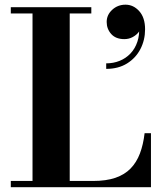

<svg xmlns="http://www.w3.org/2000/svg" viewBox="-20 -780 678 800"><path d="M25 0V-26H115.5V-724H25V-750H360.5V-724H270.5V-26H367.5Q422.5 -26 461 -39.2Q499.5 -52.5 524.2 -78Q549 -103.5 563 -140.5Q577 -177.5 582.5 -225H609V0ZM422.5 -493V-516Q452.5 -516 478.5 -526.5Q504.5 -537 523.5 -557Q542.5 -577 552.2 -605.5Q562 -634 559.5 -669.5H566.5Q567 -658.5 557.8 -646.2Q548.5 -634 532.8 -625.5Q517 -617 498 -617Q462.5 -617 443.5 -638.2Q424.5 -659.5 424.5 -688.5Q424.5 -718 447.5 -739.2Q470.5 -760.5 503 -760.5Q536 -760.5 560.2 -733.5Q584.5 -706.5 584.5 -658Q584.5 -613 565 -575.5Q545.5 -538 509.2 -515.5Q473 -493 422.5 -493Z"/></svg>

Font: Bodoni Moda 9pt
Style: Bold
Weight: 700
Designer: Owen Earl
Foundry: indestructible type
Version: Version 2.005